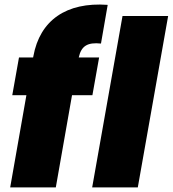

<svg xmlns="http://www.w3.org/2000/svg" viewBox="-20 -809 746 829"><path d="M24 0H221L291 -398H379L408 -561H320C331 -611 358 -627 416 -621L445 -788C266 -801 152 -721 124 -566L123 -561H62L33 -398H94ZM378 0H575L706 -740H509Z"/></svg>

Font: SVN-Poppins ExtraBold
Style: Italic
Weight: 800
Italic angle: -10°
Designer: Ninad Kale (Devanagari), Jonny Pinhorn (Latin)
Foundry: Indian Type Foundry
Version: Version 3.002 2017